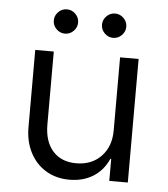

<svg xmlns="http://www.w3.org/2000/svg" viewBox="-50 -719 676 774"><g transform="rotate(5 287.5 -332.5)"><path d="M259.2 9.2Q205 9.2 163.8 -15.8Q122.5 -40.8 99.6 -85.4Q76.7 -130 76.7 -187.5V-500H151.7V-204.2Q151.7 -136.7 185.8 -97.9Q220 -59.2 280.8 -59.2Q343.3 -59.2 381.7 -99.2Q420 -139.2 420 -204.2V-500H495V0H420V-89.2H416.7Q395.8 -41.7 355 -16.2Q314.2 9.2 259.2 9.2ZM385 -575.8Q365 -575.8 350.4 -590.4Q335.8 -605 335.8 -625Q335.8 -645 350.4 -659.6Q365 -674.2 385 -674.2Q405 -674.2 419.6 -659.6Q434.2 -645 434.2 -625Q434.2 -605 419.6 -590.4Q405 -575.8 385 -575.8ZM190 -575.8Q170 -575.8 155.4 -590.4Q140.8 -605 140.8 -625Q140.8 -645 155.4 -659.6Q170 -674.2 190 -674.2Q210 -674.2 224.6 -659.6Q239.2 -645 239.2 -625Q239.2 -605 224.6 -590.4Q210 -575.8 190 -575.8Z"/></g></svg>

Font: Funnel Sans Light
Style: Regular
Weight: 300
Designer: NORD ID, Kristian Moeller
Foundry: Dicotype
Version: Version 1.000